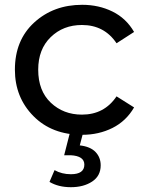

<svg xmlns="http://www.w3.org/2000/svg" viewBox="-20 -555 611 799"><path d="M322 6Q196 6 119 -72Q42 -150 42 -265Q42 -388 122.5 -461.5Q203 -535 322 -535Q391 -535 448 -507Q505 -479 538 -422L465 -375Q414 -451 321 -451Q243 -451 191 -400.5Q139 -350 139 -265Q139 -177 191.5 -127.5Q244 -78 321 -78Q414 -78 465 -154L538 -108Q505 -51 448 -22.5Q391 6 322 6ZM275 224Q223 224 186 202L207 153Q237 170 275 170Q331 170 331 130Q331 94 274 91H247L272 -7H327L312 50Q356 55 377.5 77.5Q399 100 399 133Q399 177 363.5 200.5Q328 224 275 224Z"/></svg>

Font: Argentum Novus
Style: Regular
Weight: 400
Designer: Julieta Ulanovsky
Foundry: Julieta Ulanovsky
Version: Version 7.20;July 27, 2021;FontCreator 13.0.0.2683 64-bit